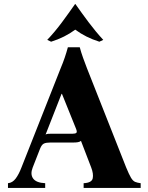

<svg xmlns="http://www.w3.org/2000/svg" viewBox="-20 -919 723 939"><path d="M597 -100Q611 -66 620.5 -50Q630 -34 641 -29.5Q652 -25 668 -23V0H389V-23Q429 -25 433.5 -47Q438 -69 426 -100L376 -230Q370 -225 360.5 -223.5Q351 -222 340 -222H227Q206 -222 195 -217Q184 -212 176 -192L140 -100Q127 -67 142 -46Q157 -25 201 -23V0H19V-23Q41 -25 56.5 -45.5Q72 -66 85 -100L277 -586Q288 -612 296.5 -637Q305 -662 312 -688H370Q377 -662 386 -637Q395 -612 405 -586ZM335 -265Q349 -265 353.5 -269.5Q358 -274 352 -289L283 -460H281L203 -261Q208 -264 215 -264.5Q222 -265 231 -265ZM466 -715Q399 -736 348 -774Q297 -736 230 -715L211 -724Q249 -764 283 -810Q317 -856 347 -899H349Q379 -856 413.5 -810Q448 -764 485 -724Z"/></svg>

Font: Bona Nova SC
Style: Bold
Weight: 700
Designer: Mateusz Machalski
Foundry: Capitalics
Version: Version 4.001; ttfautohint (v1.8.4.7-5d5b)